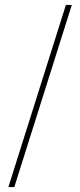

<svg xmlns="http://www.w3.org/2000/svg" viewBox="-20 -743 325 778"><path d="M14 15 247 -723H271L38 15Z"/></svg>

Font: Kalnia Glaze Thin Medium
Style: Regular
Weight: 500
Version: Version 1.110